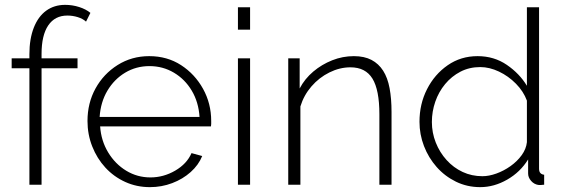

<svg xmlns="http://www.w3.org/2000/svg" viewBox="-20 -760 2319 790"><path d="M101 0V-479H28V-520H101V-537Q101 -600 119 -646Q137 -692 170 -716Q203 -740 248 -740Q278 -740 306 -731Q334 -722 352 -707L334 -671Q321 -683 300 -689.5Q279 -696 257 -696Q206 -696 178.5 -655.5Q151 -615 151 -538V-520H299V-479H151V0Z M597 10Q542 10 495 -11.5Q448 -33 413.5 -70.5Q379 -108 359.5 -157.5Q340 -207 340 -262Q340 -336 373 -396Q406 -456 464 -492.5Q522 -529 594 -529Q668 -529 725 -492Q782 -455 815.5 -394.5Q849 -334 849 -262Q849 -256 849 -250Q849 -244 848 -240H392Q396 -181 425 -133Q454 -85 499.5 -57.5Q545 -30 599 -30Q653 -30 701 -58Q749 -86 768 -130L812 -118Q797 -81 764.5 -52Q732 -23 688.5 -6.5Q645 10 597 10ZM390 -279H801Q797 -340 769 -387Q741 -434 695.5 -461Q650 -488 595 -488Q540 -488 495 -461Q450 -434 422 -387Q394 -340 390 -279Z M959 0V-520H1009V0ZM959 -638V-730H1009V-638Z M1591 0H1541V-290Q1541 -390 1512.5 -436.5Q1484 -483 1422 -483Q1378 -483 1335.5 -462Q1293 -441 1261.5 -404.5Q1230 -368 1216 -322V0H1166V-520H1213V-396Q1234 -436 1269 -465.5Q1304 -495 1347 -512Q1390 -529 1436 -529Q1479 -529 1508.5 -513.5Q1538 -498 1556.5 -469Q1575 -440 1583 -397Q1591 -354 1591 -299Z M1706 -259Q1706 -332 1737 -393Q1768 -454 1822 -491.5Q1876 -529 1945 -529Q2013 -529 2065.5 -493Q2118 -457 2148 -407V-730H2198V-66Q2198 -54 2203.5 -48Q2209 -42 2219 -41V0Q2203 2 2195 1Q2177 -2 2165 -16Q2153 -30 2153 -46V-104Q2121 -52 2067 -21Q2013 10 1956 10Q1902 10 1856 -12.5Q1810 -35 1776.5 -73Q1743 -111 1724.5 -159Q1706 -207 1706 -259ZM2148 -175V-346Q2134 -384 2103 -415.5Q2072 -447 2033 -465.5Q1994 -484 1956 -484Q1911 -484 1874.5 -465Q1838 -446 1811.5 -414Q1785 -382 1771 -341.5Q1757 -301 1757 -258Q1757 -214 1773 -173.5Q1789 -133 1817.5 -101.5Q1846 -70 1883.5 -52.5Q1921 -35 1965 -35Q1992 -35 2022.5 -46Q2053 -57 2080.5 -76.5Q2108 -96 2126.5 -121.5Q2145 -147 2148 -175Z"/></svg>

Font: Raleway Thin Light
Style: Regular
Weight: 300
Version: Version 4.026